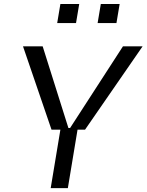

<svg xmlns="http://www.w3.org/2000/svg" viewBox="-20 -965 752 985"><path d="M370 -846.6 386.4 -944.6H289.8L273.4 -846.6ZM577.4 -846.6 593.8 -944.6H497.2L480.8 -846.6ZM244.3 -299.7H289.8L240.1 0H328.1L377.8 -299.7H416.2L711.6 -727.3H610.8L339.5 -308.2H331L198.9 -727.3H98Z"/></svg>

Font: Riot Sans 2.0
Style: Italic
Weight: 400
Italic angle: -9.39999°
Designer: Rasmus Andersson
Foundry: rsms
Version: Version 3.006;hotconv 1.0.109;makeotfexe 2.5.65596